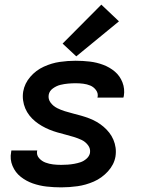

<svg xmlns="http://www.w3.org/2000/svg" viewBox="-20 -800 616 828"><path d="M244 8Q279 8 314.5 3Q350 -2 384.5 -17Q419 -32 445.5 -61Q472 -90 478 -125Q481 -145 478.5 -163Q476 -181 469 -197.5Q462 -214 451 -228Q440 -242 426.5 -253.5Q413 -265 397.5 -274Q382 -283 365 -289.5Q348 -296 330.5 -301Q313 -306 295 -310.5Q277 -315 259.5 -320.5Q242 -326 226 -334Q210 -342 198.5 -357Q187 -372 190 -391Q190 -391 190 -391Q190 -391 190 -391Q193 -408 208.5 -419Q224 -430 240.5 -434Q257 -438 273.5 -439.5Q290 -441 306 -441Q323 -441 339 -439Q355 -437 369.5 -431Q384 -425 394 -411.5Q404 -398 401 -382Q401 -380 400 -379H512Q513 -383 514 -386Q519 -417 508 -445Q497 -473 475 -491.5Q453 -510 425 -520.5Q397 -531 367 -534.5Q337 -538 306 -538Q272 -538 237.5 -533Q203 -528 169 -512.5Q135 -497 110.5 -468.5Q86 -440 80 -405Q77 -386 79.5 -367.5Q82 -349 89 -332.5Q96 -316 107 -302Q118 -288 131.5 -277Q145 -266 160.5 -257Q176 -248 193 -241Q210 -234 227.5 -229Q245 -224 262.5 -219.5Q280 -215 298 -209.5Q316 -204 332 -196.5Q348 -189 359.5 -174Q371 -159 368 -140Q365 -126 353 -115.5Q341 -105 327.5 -100.5Q314 -96 300 -93.5Q286 -91 272 -90Q258 -89 244 -89Q226 -89 209 -91Q192 -93 176 -99Q160 -105 148.5 -118Q137 -131 140 -149L141 -151H29Q28 -148 28 -144Q22 -113 34 -84.5Q46 -56 69.5 -37.5Q93 -19 121.5 -9Q150 1 181 4.5Q212 8 244 8ZM309 -557 493 -708 417 -780 250 -612Z"/></svg>

Font: Iosevka Sparkle Semibold
Style: Italic
Weight: 600
Italic angle: -9°
Designer: Belleve Invis
Foundry: Belleve Invis
Version: Version 4.5.0; ttfautohint (v1.8.3)